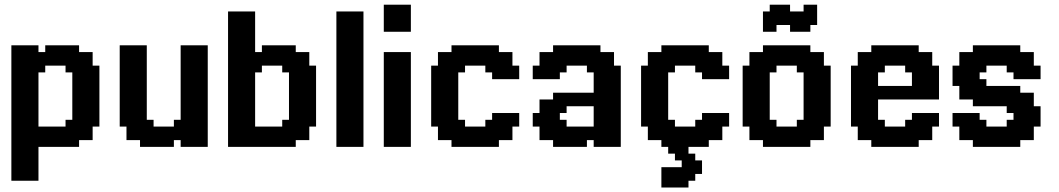

<svg xmlns="http://www.w3.org/2000/svg" viewBox="-20 -638 4599 834"><path d="M29.4 -441.2H58.8V-411.8H29.4ZM58.8 -441.2H88.2V-411.8H58.8ZM88.2 -441.2H117.6V-411.8H88.2ZM29.4 -382.4H58.8V-352.9H29.4ZM29.4 -411.8H58.8V-382.4H29.4ZM88.2 -29.4H117.6V0H88.2ZM58.8 -29.4H88.2V0H58.8ZM29.4 -58.8H58.8V-29.4H29.4ZM29.4 -88.2H58.8V-58.8H29.4ZM29.4 -29.4H58.8V0H29.4ZM176.5 -441.2H205.9V-411.8H176.5ZM117.6 -441.2H147.1V-411.8H117.6ZM205.9 -441.2H235.3V-411.8H205.9ZM235.3 -441.2H264.7V-411.8H235.3ZM264.7 -441.2H294.1V-411.8H264.7ZM294.1 -441.2H323.5V-411.8H294.1ZM323.5 -411.8H352.9V-382.4H323.5ZM294.1 -411.8H323.5V-382.4H294.1ZM294.1 -382.4H323.5V-352.9H294.1ZM352.9 -411.8H382.4V-382.4H352.9ZM352.9 -382.4H382.4V-352.9H352.9ZM323.5 -382.4H352.9V-352.9H323.5ZM294.1 -352.9H323.5V-323.5H294.1ZM264.7 -352.9H294.1V-323.5H264.7ZM323.5 -352.9H352.9V-323.5H323.5ZM352.9 -352.9H382.4V-323.5H352.9ZM382.4 -352.9H411.8V-323.5H382.4ZM382.4 -323.5H411.8V-294.1H382.4ZM382.4 -294.1H411.8V-264.7H382.4ZM382.4 -264.7H411.8V-235.3H382.4ZM382.4 -235.3H411.8V-205.9H382.4ZM382.4 -205.9H411.8V-176.5H382.4ZM382.4 -176.5H411.8V-147.1H382.4ZM382.4 -147.1H411.8V-117.6H382.4ZM382.4 -117.6H411.8V-88.2H382.4ZM352.9 -117.6H382.4V-88.2H352.9ZM352.9 -88.2H382.4V-58.8H352.9ZM352.9 -58.8H382.4V-29.4H352.9ZM323.5 -58.8H352.9V-29.4H323.5ZM294.1 -58.8H323.5V-29.4H294.1ZM264.7 -88.2H294.1V-58.8H264.7ZM264.7 -117.6H294.1V-88.2H264.7ZM294.1 -117.6H323.5V-88.2H294.1ZM294.1 -88.2H323.5V-58.8H294.1ZM323.5 -88.2H352.9V-58.8H323.5ZM323.5 -117.6H352.9V-88.2H323.5ZM323.5 -147.1H352.9V-117.6H323.5ZM294.1 -147.1H323.5V-117.6H294.1ZM294.1 -176.5H323.5V-147.1H294.1ZM294.1 -205.9H323.5V-176.5H294.1ZM294.1 -235.3H323.5V-205.9H294.1ZM294.1 -264.7H323.5V-235.3H294.1ZM294.1 -294.1H323.5V-264.7H294.1ZM294.1 -323.5H323.5V-294.1H294.1ZM323.5 -323.5H352.9V-294.1H323.5ZM323.5 -294.1H352.9V-264.7H323.5ZM323.5 -264.7H352.9V-235.3H323.5ZM323.5 -235.3H352.9V-205.9H323.5ZM323.5 -205.9H352.9V-176.5H323.5ZM323.5 -176.5H352.9V-147.1H323.5ZM352.9 -147.1H382.4V-117.6H352.9ZM352.9 -176.5H382.4V-147.1H352.9ZM352.9 -205.9H382.4V-176.5H352.9ZM352.9 -235.3H382.4V-205.9H352.9ZM352.9 -264.7H382.4V-235.3H352.9ZM352.9 -294.1H382.4V-264.7H352.9ZM352.9 -323.5H382.4V-294.1H352.9ZM264.7 -58.8H294.1V-29.4H264.7ZM264.7 -29.4H294.1V0H264.7ZM294.1 -29.4H323.5V0H294.1ZM235.3 -29.4H264.7V0H235.3ZM205.9 -29.4H235.3V0H205.9ZM176.5 -29.4H205.9V0H176.5ZM147.1 -29.4H176.5V0H147.1ZM117.6 -29.4H147.1V0H117.6ZM117.6 -58.8H147.1V-29.4H117.6ZM88.2 -58.8H117.6V-29.4H88.2ZM58.8 -58.8H88.2V-29.4H58.8ZM58.8 -294.1H88.2V-264.7H58.8ZM58.8 -323.5H88.2V-294.1H58.8ZM29.4 -352.9H58.8V-323.5H29.4ZM58.8 -382.4H88.2V-352.9H58.8ZM88.2 -411.8H117.6V-382.4H88.2ZM117.6 -411.8H147.1V-382.4H117.6ZM147.1 -411.8H176.5V-382.4H147.1ZM147.1 -382.4H176.5V-352.9H147.1ZM147.1 -352.9H176.5V-323.5H147.1ZM117.6 -352.9H147.1V-323.5H117.6ZM88.2 -352.9H117.6V-323.5H88.2ZM117.6 -323.5H147.1V-294.1H117.6ZM117.6 -294.1H147.1V-264.7H117.6ZM117.6 -264.7H147.1V-235.3H117.6ZM147.1 -88.2H176.5V-58.8H147.1ZM176.5 -88.2H205.9V-58.8H176.5ZM205.9 -88.2H235.3V-58.8H205.9ZM235.3 -88.2H264.7V-58.8H235.3ZM235.3 -58.8H264.7V-29.4H235.3ZM205.9 -58.8H235.3V-29.4H205.9ZM176.5 -58.8H205.9V-29.4H176.5ZM147.1 -58.8H176.5V-29.4H147.1ZM117.6 -88.2H147.1V-58.8H117.6ZM88.2 -88.2H117.6V-58.8H88.2ZM88.2 -294.1H117.6V-264.7H88.2ZM88.2 -323.5H117.6V-294.1H88.2ZM88.2 -382.4H117.6V-352.9H88.2ZM117.6 -382.4H147.1V-352.9H117.6ZM176.5 -411.8H205.9V-382.4H176.5ZM205.9 -411.8H235.3V-382.4H205.9ZM235.3 -411.8H264.7V-382.4H235.3ZM264.7 -411.8H294.1V-382.4H264.7ZM264.7 -382.4H294.1V-352.9H264.7ZM235.3 -382.4H264.7V-352.9H235.3ZM205.9 -382.4H235.3V-352.9H205.9ZM176.5 -382.4H205.9V-352.9H176.5ZM58.8 -411.8H88.2V-382.4H58.8ZM58.8 -88.2H88.2V-58.8H58.8ZM58.8 -352.9H88.2V-323.5H58.8ZM29.4 -323.5H58.8V-294.1H29.4ZM29.4 -294.1H58.8V-264.7H29.4ZM29.4 -117.6H58.8V-88.2H29.4ZM58.8 -117.6H88.2V-88.2H58.8ZM88.2 -117.6H117.6V-88.2H88.2ZM117.6 -117.6H147.1V-88.2H117.6ZM88.2 -264.7H117.6V-235.3H88.2ZM58.8 -264.7H88.2V-235.3H58.8ZM29.4 -264.7H58.8V-235.3H29.4ZM29.4 -235.3H58.8V-205.9H29.4ZM29.4 -205.9H58.8V-176.5H29.4ZM29.4 -176.5H58.8V-147.1H29.4ZM58.8 -176.5H88.2V-147.1H58.8ZM58.8 -147.1H88.2V-117.6H58.8ZM88.2 -147.1H117.6V-117.6H88.2ZM29.4 -147.1H58.8V-117.6H29.4ZM117.6 -147.1H147.1V-117.6H117.6ZM117.6 -176.5H147.1V-147.1H117.6ZM117.6 -205.9H147.1V-176.5H117.6ZM117.6 -235.3H147.1V-205.9H117.6ZM88.2 -235.3H117.6V-205.9H88.2ZM58.8 -235.3H88.2V-205.9H58.8ZM58.8 -205.9H88.2V-176.5H58.8ZM88.2 -176.5H117.6V-147.1H88.2ZM88.2 -205.9H117.6V-176.5H88.2ZM29.4 0H58.8V29.4H29.4ZM58.8 0H88.2V29.4H58.8ZM88.2 0H117.6V29.4H88.2ZM117.6 0H147.1V29.4H117.6ZM117.6 29.4H147.1V58.8H117.6ZM117.6 58.8H147.1V88.2H117.6ZM88.2 58.8H117.6V88.2H88.2ZM58.8 58.8H88.2V88.2H58.8ZM58.8 29.4H88.2V58.8H58.8ZM29.4 29.4H58.8V58.8H29.4ZM88.2 29.4H117.6V58.8H88.2ZM29.4 58.8H58.8V88.2H29.4ZM29.4 88.2H58.8V117.6H29.4ZM58.8 88.2H88.2V117.6H58.8ZM88.2 88.2H117.6V117.6H88.2ZM117.6 88.2H147.1V117.6H117.6ZM117.6 117.6H147.1V147.1H117.6ZM88.2 117.6H117.6V147.1H88.2ZM58.8 117.6H88.2V147.1H58.8ZM29.4 117.6H58.8V147.1H29.4Z M882.4 0H852.9V-29.4H882.4ZM852.9 0H823.5V-29.4H852.9ZM823.5 0H794.1V-29.4H823.5ZM882.4 -58.8H852.9V-88.2H882.4ZM882.4 -29.4H852.9V-58.8H882.4ZM823.5 -411.8H794.1V-441.2H823.5ZM852.9 -411.8H823.5V-441.2H852.9ZM882.4 -382.4H852.9V-411.8H882.4ZM882.4 -352.9H852.9V-382.4H882.4ZM882.4 -411.8H852.9V-441.2H882.4ZM735.3 0H705.9V-29.4H735.3ZM794.1 0H764.7V-29.4H794.1ZM705.9 0H676.5V-29.4H705.9ZM676.5 0H647.1V-29.4H676.5ZM647.1 0H617.6V-29.4H647.1ZM617.6 0H588.2V-29.4H617.6ZM588.2 -29.4H558.8V-58.8H588.2ZM617.6 -29.4H588.2V-58.8H617.6ZM617.6 -58.8H588.2V-88.2H617.6ZM558.8 -29.4H529.4V-58.8H558.8ZM558.8 -58.8H529.4V-88.2H558.8ZM588.2 -58.8H558.8V-88.2H588.2ZM617.6 -88.2H588.2V-117.6H617.6ZM647.1 -88.2H617.6V-117.6H647.1ZM588.2 -88.2H558.8V-117.6H588.2ZM558.8 -88.2H529.4V-117.6H558.8ZM529.4 -88.2H500V-117.6H529.4ZM529.4 -117.6H500V-147.1H529.4ZM529.4 -147.1H500V-176.5H529.4ZM529.4 -176.5H500V-205.9H529.4ZM529.4 -205.9H500V-235.3H529.4ZM529.4 -235.3H500V-264.7H529.4ZM529.4 -264.7H500V-294.1H529.4ZM529.4 -294.1H500V-323.5H529.4ZM529.4 -323.5H500V-352.9H529.4ZM558.8 -323.5H529.4V-352.9H558.8ZM558.8 -352.9H529.4V-382.4H558.8ZM558.8 -382.4H529.4V-411.8H558.8ZM588.2 -382.4H558.8V-411.8H588.2ZM617.6 -382.4H588.2V-411.8H617.6ZM617.6 -323.5H588.2V-352.9H617.6ZM617.6 -352.9H588.2V-382.4H617.6ZM588.2 -352.9H558.8V-382.4H588.2ZM588.2 -323.5H558.8V-352.9H588.2ZM588.2 -294.1H558.8V-323.5H588.2ZM617.6 -294.1H588.2V-323.5H617.6ZM617.6 -264.7H588.2V-294.1H617.6ZM617.6 -235.3H588.2V-264.7H617.6ZM617.6 -205.9H588.2V-235.3H617.6ZM617.6 -176.5H588.2V-205.9H617.6ZM617.6 -147.1H588.2V-176.5H617.6ZM617.6 -117.6H588.2V-147.1H617.6ZM588.2 -117.6H558.8V-147.1H588.2ZM588.2 -147.1H558.8V-176.5H588.2ZM588.2 -176.5H558.8V-205.9H588.2ZM588.2 -205.9H558.8V-235.3H588.2ZM588.2 -235.3H558.8V-264.7H588.2ZM588.2 -264.7H558.8V-294.1H588.2ZM558.8 -294.1H529.4V-323.5H558.8ZM558.8 -264.7H529.4V-294.1H558.8ZM558.8 -235.3H529.4V-264.7H558.8ZM558.8 -205.9H529.4V-235.3H558.8ZM558.8 -176.5H529.4V-205.9H558.8ZM558.8 -147.1H529.4V-176.5H558.8ZM558.8 -117.6H529.4V-147.1H558.8ZM617.6 -411.8H588.2V-441.2H617.6ZM794.1 -411.8H764.7V-441.2H794.1ZM794.1 -382.4H764.7V-411.8H794.1ZM823.5 -382.4H794.1V-411.8H823.5ZM852.9 -382.4H823.5V-411.8H852.9ZM852.9 -147.1H823.5V-176.5H852.9ZM852.9 -117.6H823.5V-147.1H852.9ZM882.4 -88.2H852.9V-117.6H882.4ZM852.9 -58.8H823.5V-88.2H852.9ZM823.5 -29.4H794.1V-58.8H823.5ZM794.1 -29.4H764.7V-58.8H794.1ZM764.7 -29.4H735.3V-58.8H764.7ZM764.7 -58.8H735.3V-88.2H764.7ZM764.7 -88.2H735.3V-117.6H764.7ZM794.1 -88.2H764.7V-117.6H794.1ZM823.5 -88.2H794.1V-117.6H823.5ZM794.1 -117.6H764.7V-147.1H794.1ZM794.1 -147.1H764.7V-176.5H794.1ZM794.1 -176.5H764.7V-205.9H794.1ZM794.1 -352.9H764.7V-382.4H794.1ZM823.5 -352.9H794.1V-382.4H823.5ZM823.5 -147.1H794.1V-176.5H823.5ZM823.5 -117.6H794.1V-147.1H823.5ZM823.5 -58.8H794.1V-88.2H823.5ZM794.1 -58.8H764.7V-88.2H794.1ZM735.3 -29.4H705.9V-58.8H735.3ZM705.9 -29.4H676.5V-58.8H705.9ZM676.5 -29.4H647.1V-58.8H676.5ZM647.1 -29.4H617.6V-58.8H647.1ZM647.1 -58.8H617.6V-88.2H647.1ZM676.5 -58.8H647.1V-88.2H676.5ZM705.9 -58.8H676.5V-88.2H705.9ZM735.3 -58.8H705.9V-88.2H735.3ZM852.9 -29.4H823.5V-58.8H852.9ZM852.9 -352.9H823.5V-382.4H852.9ZM852.9 -88.2H823.5V-117.6H852.9ZM882.4 -117.6H852.9V-147.1H882.4ZM882.4 -147.1H852.9V-176.5H882.4ZM882.4 -323.5H852.9V-352.9H882.4ZM852.9 -323.5H823.5V-352.9H852.9ZM823.5 -323.5H794.1V-352.9H823.5ZM794.1 -323.5H764.7V-352.9H794.1ZM823.5 -176.5H794.1V-205.9H823.5ZM852.9 -176.5H823.5V-205.9H852.9ZM882.4 -176.5H852.9V-205.9H882.4ZM882.4 -205.9H852.9V-235.3H882.4ZM882.4 -235.3H852.9V-264.7H882.4ZM882.4 -264.7H852.9V-294.1H882.4ZM852.9 -264.7H823.5V-294.1H852.9ZM852.9 -294.1H823.5V-323.5H852.9ZM823.5 -294.1H794.1V-323.5H823.5ZM882.4 -294.1H852.9V-323.5H882.4ZM794.1 -294.1H764.7V-323.5H794.1ZM794.1 -264.7H764.7V-294.1H794.1ZM794.1 -235.3H764.7V-264.7H794.1ZM794.1 -205.9H764.7V-235.3H794.1ZM823.5 -205.9H794.1V-235.3H823.5ZM852.9 -205.9H823.5V-235.3H852.9ZM852.9 -235.3H823.5V-264.7H852.9ZM823.5 -264.7H794.1V-294.1H823.5ZM823.5 -235.3H794.1V-264.7H823.5ZM588.2 -411.8H558.8V-441.2H588.2ZM558.8 -411.8H529.4V-441.2H558.8ZM529.4 -411.8H500V-441.2H529.4ZM529.4 -382.4H500V-411.8H529.4ZM529.4 -352.9H500V-382.4H529.4Z M970.6 -588.2H1000V-558.8H970.6ZM1000 -588.2H1029.4V-558.8H1000ZM1029.4 -588.2H1058.8V-558.8H1029.4ZM1058.8 -588.2H1088.2V-558.8H1058.8ZM1058.8 -558.8H1088.2V-529.4H1058.8ZM1058.8 -529.4H1088.2V-500H1058.8ZM1029.4 -529.4H1058.8V-500H1029.4ZM1000 -529.4H1029.4V-500H1000ZM1000 -558.8H1029.4V-529.4H1000ZM970.6 -558.8H1000V-529.4H970.6ZM1029.4 -558.8H1058.8V-529.4H1029.4ZM970.6 -529.4H1000V-500H970.6ZM970.6 -500H1000V-470.6H970.6ZM970.6 -470.6H1000V-441.2H970.6ZM1000 -470.6H1029.4V-441.2H1000ZM1029.4 -470.6H1058.8V-441.2H1029.4ZM1058.8 -470.6H1088.2V-441.2H1058.8ZM1058.8 -500H1088.2V-470.6H1058.8ZM1029.4 -500H1058.8V-470.6H1029.4ZM1000 -500H1029.4V-470.6H1000ZM970.6 -441.2H1000V-411.8H970.6ZM1000 -441.2H1029.4V-411.8H1000ZM1029.4 -441.2H1058.8V-411.8H1029.4ZM970.6 -382.4H1000V-352.9H970.6ZM970.6 -411.8H1000V-382.4H970.6ZM1029.4 -29.4H1058.8V0H1029.4ZM1000 -29.4H1029.4V0H1000ZM970.6 -58.8H1000V-29.4H970.6ZM970.6 -88.2H1000V-58.8H970.6ZM970.6 -29.4H1000V0H970.6ZM1117.6 -441.2H1147.1V-411.8H1117.6ZM1058.8 -441.2H1088.2V-411.8H1058.8ZM1147.1 -441.2H1176.5V-411.8H1147.1ZM1176.5 -441.2H1205.9V-411.8H1176.5ZM1205.9 -441.2H1235.3V-411.8H1205.9ZM1235.3 -441.2H1264.7V-411.8H1235.3ZM1264.7 -411.8H1294.1V-382.4H1264.7ZM1235.3 -411.8H1264.7V-382.4H1235.3ZM1235.3 -382.4H1264.7V-352.9H1235.3ZM1294.1 -411.8H1323.5V-382.4H1294.1ZM1294.1 -382.4H1323.5V-352.9H1294.1ZM1264.7 -382.4H1294.1V-352.9H1264.7ZM1235.3 -352.9H1264.7V-323.5H1235.3ZM1205.9 -352.9H1235.3V-323.5H1205.9ZM1264.7 -352.9H1294.1V-323.5H1264.7ZM1294.1 -352.9H1323.5V-323.5H1294.1ZM1323.5 -352.9H1352.9V-323.5H1323.5ZM1323.5 -323.5H1352.9V-294.1H1323.5ZM1323.5 -294.1H1352.9V-264.7H1323.5ZM1323.5 -264.7H1352.9V-235.3H1323.5ZM1323.5 -235.3H1352.9V-205.9H1323.5ZM1323.5 -205.9H1352.9V-176.5H1323.5ZM1323.5 -176.5H1352.9V-147.1H1323.5ZM1323.5 -147.1H1352.9V-117.6H1323.5ZM1323.5 -117.6H1352.9V-88.2H1323.5ZM1294.1 -117.6H1323.5V-88.2H1294.1ZM1294.1 -88.2H1323.5V-58.8H1294.1ZM1294.1 -58.8H1323.5V-29.4H1294.1ZM1264.7 -58.8H1294.1V-29.4H1264.7ZM1235.3 -58.8H1264.7V-29.4H1235.3ZM1205.9 -88.2H1235.3V-58.8H1205.9ZM1205.9 -117.6H1235.3V-88.2H1205.9ZM1235.3 -117.6H1264.7V-88.2H1235.3ZM1235.3 -88.2H1264.7V-58.8H1235.3ZM1264.7 -88.2H1294.1V-58.8H1264.7ZM1264.7 -117.6H1294.1V-88.2H1264.7ZM1264.7 -147.1H1294.1V-117.6H1264.7ZM1235.3 -147.1H1264.7V-117.6H1235.3ZM1235.3 -176.5H1264.7V-147.1H1235.3ZM1235.3 -205.9H1264.7V-176.5H1235.3ZM1235.3 -235.3H1264.7V-205.9H1235.3ZM1235.3 -264.7H1264.7V-235.3H1235.3ZM1235.3 -294.1H1264.7V-264.7H1235.3ZM1235.3 -323.5H1264.7V-294.1H1235.3ZM1264.7 -323.5H1294.1V-294.1H1264.7ZM1264.7 -294.1H1294.1V-264.7H1264.7ZM1264.7 -264.7H1294.1V-235.3H1264.7ZM1264.7 -235.3H1294.1V-205.9H1264.7ZM1264.7 -205.9H1294.1V-176.5H1264.7ZM1264.7 -176.5H1294.1V-147.1H1264.7ZM1294.1 -147.1H1323.5V-117.6H1294.1ZM1294.1 -176.5H1323.5V-147.1H1294.1ZM1294.1 -205.9H1323.5V-176.5H1294.1ZM1294.1 -235.3H1323.5V-205.9H1294.1ZM1294.1 -264.7H1323.5V-235.3H1294.1ZM1294.1 -294.1H1323.5V-264.7H1294.1ZM1294.1 -323.5H1323.5V-294.1H1294.1ZM1205.9 -58.8H1235.3V-29.4H1205.9ZM1205.9 -29.4H1235.3V0H1205.9ZM1235.3 -29.4H1264.7V0H1235.3ZM1176.5 -29.4H1205.9V0H1176.5ZM1147.1 -29.4H1176.5V0H1147.1ZM1117.6 -29.4H1147.1V0H1117.6ZM1088.2 -29.4H1117.6V0H1088.2ZM1058.8 -29.4H1088.2V0H1058.8ZM1058.8 -58.8H1088.2V-29.4H1058.8ZM1029.4 -58.8H1058.8V-29.4H1029.4ZM1000 -58.8H1029.4V-29.4H1000ZM1000 -294.1H1029.4V-264.7H1000ZM1000 -323.5H1029.4V-294.1H1000ZM970.6 -352.9H1000V-323.5H970.6ZM1000 -382.4H1029.4V-352.9H1000ZM1029.4 -411.8H1058.8V-382.4H1029.4ZM1058.8 -411.8H1088.2V-382.4H1058.8ZM1088.2 -411.8H1117.6V-382.4H1088.2ZM1088.2 -382.4H1117.6V-352.9H1088.2ZM1088.2 -352.9H1117.6V-323.5H1088.2ZM1058.8 -352.9H1088.2V-323.5H1058.8ZM1029.4 -352.9H1058.8V-323.5H1029.4ZM1058.8 -323.5H1088.2V-294.1H1058.8ZM1058.8 -294.1H1088.2V-264.7H1058.8ZM1058.8 -264.7H1088.2V-235.3H1058.8ZM1088.2 -88.2H1117.6V-58.8H1088.2ZM1117.6 -88.2H1147.1V-58.8H1117.6ZM1147.1 -88.2H1176.5V-58.8H1147.1ZM1176.5 -88.2H1205.9V-58.8H1176.5ZM1176.5 -58.8H1205.9V-29.4H1176.5ZM1147.1 -58.8H1176.5V-29.4H1147.1ZM1117.6 -58.8H1147.1V-29.4H1117.6ZM1088.2 -58.8H1117.6V-29.4H1088.2ZM1058.8 -88.2H1088.2V-58.8H1058.8ZM1029.4 -88.2H1058.8V-58.8H1029.4ZM1029.4 -294.1H1058.8V-264.7H1029.4ZM1029.4 -323.5H1058.8V-294.1H1029.4ZM1029.4 -382.4H1058.8V-352.9H1029.4ZM1058.8 -382.4H1088.2V-352.9H1058.8ZM1117.6 -411.8H1147.1V-382.4H1117.6ZM1147.1 -411.8H1176.5V-382.4H1147.1ZM1176.5 -411.8H1205.9V-382.4H1176.5ZM1205.9 -411.8H1235.3V-382.4H1205.9ZM1205.9 -382.4H1235.3V-352.9H1205.9ZM1176.5 -382.4H1205.9V-352.9H1176.5ZM1147.1 -382.4H1176.5V-352.9H1147.1ZM1117.6 -382.4H1147.1V-352.9H1117.6ZM1000 -411.8H1029.4V-382.4H1000ZM1000 -88.2H1029.4V-58.8H1000ZM1000 -352.9H1029.4V-323.5H1000ZM970.6 -323.5H1000V-294.1H970.6ZM970.6 -294.1H1000V-264.7H970.6ZM970.6 -117.6H1000V-88.2H970.6ZM1000 -117.6H1029.4V-88.2H1000ZM1029.4 -117.6H1058.8V-88.2H1029.4ZM1058.8 -117.6H1088.2V-88.2H1058.8ZM1029.4 -264.7H1058.8V-235.3H1029.4ZM1000 -264.7H1029.4V-235.3H1000ZM970.6 -264.7H1000V-235.3H970.6ZM970.6 -235.3H1000V-205.9H970.6ZM970.6 -205.9H1000V-176.5H970.6ZM970.6 -176.5H1000V-147.1H970.6ZM1000 -176.5H1029.4V-147.1H1000ZM1000 -147.1H1029.4V-117.6H1000ZM1029.4 -147.1H1058.8V-117.6H1029.4ZM970.6 -147.1H1000V-117.6H970.6ZM1058.8 -147.1H1088.2V-117.6H1058.8ZM1058.8 -176.5H1088.2V-147.1H1058.8ZM1058.8 -205.9H1088.2V-176.5H1058.8ZM1058.8 -235.3H1088.2V-205.9H1058.8ZM1029.4 -235.3H1058.8V-205.9H1029.4ZM1000 -235.3H1029.4V-205.9H1000ZM1000 -205.9H1029.4V-176.5H1000ZM1029.4 -176.5H1058.8V-147.1H1029.4ZM1029.4 -205.9H1058.8V-176.5H1029.4Z M1441.2 -588.2H1470.6V-558.8H1441.2ZM1441.2 -558.8H1470.6V-529.4H1441.2ZM1441.2 -529.4H1470.6V-500H1441.2ZM1441.2 -500H1470.6V-470.6H1441.2ZM1470.6 -470.6H1500V-441.2H1470.6ZM1470.6 -441.2H1500V-411.8H1470.6ZM1470.6 -411.8H1500V-382.4H1470.6ZM1470.6 -382.4H1500V-352.9H1470.6ZM1470.6 -352.9H1500V-323.5H1470.6ZM1470.6 -323.5H1500V-294.1H1470.6ZM1470.6 -294.1H1500V-264.7H1470.6ZM1441.2 -294.1H1470.6V-264.7H1441.2ZM1441.2 -323.5H1470.6V-294.1H1441.2ZM1441.2 -352.9H1470.6V-323.5H1441.2ZM1441.2 -382.4H1470.6V-352.9H1441.2ZM1441.2 -411.8H1470.6V-382.4H1441.2ZM1441.2 -441.2H1470.6V-411.8H1441.2ZM1441.2 -470.6H1470.6V-441.2H1441.2ZM1441.2 -117.6H1470.6V-88.2H1441.2ZM1441.2 -147.1H1470.6V-117.6H1441.2ZM1441.2 -176.5H1470.6V-147.1H1441.2ZM1441.2 -205.9H1470.6V-176.5H1441.2ZM1470.6 -235.3H1500V-205.9H1470.6ZM1470.6 -264.7H1500V-235.3H1470.6ZM1441.2 -264.7H1470.6V-235.3H1441.2ZM1441.2 -235.3H1470.6V-205.9H1441.2ZM1441.2 -88.2H1470.6V-58.8H1441.2ZM1441.2 -58.8H1470.6V-29.4H1441.2ZM1441.2 -29.4H1470.6V0H1441.2ZM1470.6 -588.2H1500V-558.8H1470.6ZM1500 -588.2H1529.4V-558.8H1500ZM1529.4 -588.2H1558.8V-558.8H1529.4ZM1529.4 -558.8H1558.8V-529.4H1529.4ZM1529.4 -529.4H1558.8V-500H1529.4ZM1529.4 -500H1558.8V-470.6H1529.4ZM1529.4 -470.6H1558.8V-441.2H1529.4ZM1529.4 -411.8H1558.8V-382.4H1529.4ZM1529.4 -382.4H1558.8V-352.9H1529.4ZM1529.4 -352.9H1558.8V-323.5H1529.4ZM1529.4 -323.5H1558.8V-294.1H1529.4ZM1529.4 -294.1H1558.8V-264.7H1529.4ZM1529.4 -264.7H1558.8V-235.3H1529.4ZM1529.4 -235.3H1558.8V-205.9H1529.4ZM1529.4 -205.9H1558.8V-176.5H1529.4ZM1529.4 -176.5H1558.8V-147.1H1529.4ZM1529.4 -441.2H1558.8V-411.8H1529.4ZM1529.4 -147.1H1558.8V-117.6H1529.4ZM1529.4 -117.6H1558.8V-88.2H1529.4ZM1529.4 -88.2H1558.8V-58.8H1529.4ZM1529.4 -58.8H1558.8V-29.4H1529.4ZM1529.4 -29.4H1558.8V0H1529.4ZM1500 -29.4H1529.4V0H1500ZM1470.6 -29.4H1500V0H1470.6ZM1470.6 -58.8H1500V-29.4H1470.6ZM1500 -58.8H1529.4V-29.4H1500ZM1500 -88.2H1529.4V-58.8H1500ZM1470.6 -117.6H1500V-88.2H1470.6ZM1470.6 -147.1H1500V-117.6H1470.6ZM1470.6 -176.5H1500V-147.1H1470.6ZM1500 -176.5H1529.4V-147.1H1500ZM1500 -147.1H1529.4V-117.6H1500ZM1500 -117.6H1529.4V-88.2H1500ZM1470.6 -88.2H1500V-58.8H1470.6ZM1500 -205.9H1529.4V-176.5H1500ZM1500 -235.3H1529.4V-205.9H1500ZM1500 -264.7H1529.4V-235.3H1500ZM1470.6 -205.9H1500V-176.5H1470.6ZM1500 -294.1H1529.4V-264.7H1500ZM1500 -323.5H1529.4V-294.1H1500ZM1500 -352.9H1529.4V-323.5H1500ZM1500 -382.4H1529.4V-352.9H1500ZM1500 -411.8H1529.4V-382.4H1500ZM1500 -441.2H1529.4V-411.8H1500ZM1500 -470.6H1529.4V-441.2H1500ZM1500 -500H1529.4V-470.6H1500ZM1500 -529.4H1529.4V-500H1500ZM1500 -558.8H1529.4V-529.4H1500ZM1470.6 -558.8H1500V-529.4H1470.6ZM1470.6 -529.4H1500V-500H1470.6ZM1470.6 -500H1500V-470.6H1470.6Z M1676.5 -411.8H1705.9V-382.4H1676.5ZM1676.5 -382.4H1705.9V-352.9H1676.5ZM1676.5 -352.9H1705.9V-323.5H1676.5ZM1676.5 -323.5H1705.9V-294.1H1676.5ZM1676.5 -294.1H1705.9V-264.7H1676.5ZM1647.1 -294.1H1676.5V-264.7H1647.1ZM1647.1 -323.5H1676.5V-294.1H1647.1ZM1647.1 -352.9H1676.5V-323.5H1647.1ZM1647.1 -382.4H1676.5V-352.9H1647.1ZM1647.1 -411.8H1676.5V-382.4H1647.1ZM1647.1 -117.6H1676.5V-88.2H1647.1ZM1647.1 -147.1H1676.5V-117.6H1647.1ZM1647.1 -176.5H1676.5V-147.1H1647.1ZM1647.1 -205.9H1676.5V-176.5H1647.1ZM1676.5 -235.3H1705.9V-205.9H1676.5ZM1676.5 -264.7H1705.9V-235.3H1676.5ZM1647.1 -264.7H1676.5V-235.3H1647.1ZM1647.1 -235.3H1676.5V-205.9H1647.1ZM1647.1 -88.2H1676.5V-58.8H1647.1ZM1647.1 -58.8H1676.5V-29.4H1647.1ZM1647.1 -29.4H1676.5V0H1647.1ZM1735.3 -411.8H1764.7V-382.4H1735.3ZM1735.3 -382.4H1764.7V-352.9H1735.3ZM1735.3 -352.9H1764.7V-323.5H1735.3ZM1735.3 -323.5H1764.7V-294.1H1735.3ZM1735.3 -294.1H1764.7V-264.7H1735.3ZM1735.3 -264.7H1764.7V-235.3H1735.3ZM1735.3 -235.3H1764.7V-205.9H1735.3ZM1735.3 -205.9H1764.7V-176.5H1735.3ZM1735.3 -176.5H1764.7V-147.1H1735.3ZM1735.3 -147.1H1764.7V-117.6H1735.3ZM1735.3 -117.6H1764.7V-88.2H1735.3ZM1735.3 -88.2H1764.7V-58.8H1735.3ZM1735.3 -58.8H1764.7V-29.4H1735.3ZM1735.3 -29.4H1764.7V0H1735.3ZM1705.9 -29.4H1735.3V0H1705.9ZM1676.5 -29.4H1705.9V0H1676.5ZM1676.5 -58.8H1705.9V-29.4H1676.5ZM1705.9 -58.8H1735.3V-29.4H1705.9ZM1705.9 -88.2H1735.3V-58.8H1705.9ZM1676.5 -117.6H1705.9V-88.2H1676.5ZM1676.5 -147.1H1705.9V-117.6H1676.5ZM1676.5 -176.5H1705.9V-147.1H1676.5ZM1705.9 -176.5H1735.3V-147.1H1705.9ZM1705.9 -147.1H1735.3V-117.6H1705.9ZM1705.9 -117.6H1735.3V-88.2H1705.9ZM1676.5 -88.2H1705.9V-58.8H1676.5ZM1705.9 -205.9H1735.3V-176.5H1705.9ZM1705.9 -235.3H1735.3V-205.9H1705.9ZM1705.9 -264.7H1735.3V-235.3H1705.9ZM1676.5 -205.9H1705.9V-176.5H1676.5ZM1705.9 -294.1H1735.3V-264.7H1705.9ZM1705.9 -323.5H1735.3V-294.1H1705.9ZM1705.9 -352.9H1735.3V-323.5H1705.9ZM1705.9 -382.4H1735.3V-352.9H1705.9ZM1705.9 -411.8H1735.3V-382.4H1705.9ZM1735.3 -588.2H1764.7V-558.8H1735.3ZM1705.9 -558.8H1735.3V-529.4H1705.9ZM1705.9 -617.6H1735.3V-588.2H1705.9ZM1676.5 -588.2H1705.9V-558.8H1676.5ZM1705.9 -588.2H1735.3V-558.8H1705.9ZM1676.5 -617.6H1705.9V-588.2H1676.5ZM1676.5 -558.8H1705.9V-529.4H1676.5ZM1735.3 -558.8H1764.7V-529.4H1735.3ZM1647.1 -588.2H1676.5V-558.8H1647.1ZM1647.1 -558.8H1676.5V-529.4H1647.1ZM1676.5 -529.4H1705.9V-500H1676.5ZM1705.9 -529.4H1735.3V-500H1705.9ZM1647.1 -617.6H1676.5V-588.2H1647.1ZM1735.3 -617.6H1764.7V-588.2H1735.3ZM1735.3 -529.4H1764.7V-500H1735.3ZM1647.1 -529.4H1676.5V-500H1647.1Z M1970.6 -441.2H2000V-411.8H1970.6ZM2000 -441.2H2029.4V-411.8H2000ZM1941.2 -441.2H1970.6V-411.8H1941.2ZM2029.4 -441.2H2058.8V-411.8H2029.4ZM2058.8 -441.2H2088.2V-411.8H2058.8ZM2088.2 -441.2H2117.6V-411.8H2088.2ZM2117.6 -441.2H2147.1V-411.8H2117.6ZM2147.1 -411.8H2176.5V-382.4H2147.1ZM2117.6 -411.8H2147.1V-382.4H2117.6ZM2117.6 -382.4H2147.1V-352.9H2117.6ZM2176.5 -411.8H2205.9V-382.4H2176.5ZM2176.5 -382.4H2205.9V-352.9H2176.5ZM2147.1 -382.4H2176.5V-352.9H2147.1ZM2117.6 -352.9H2147.1V-323.5H2117.6ZM2088.2 -352.9H2117.6V-323.5H2088.2ZM2147.1 -352.9H2176.5V-323.5H2147.1ZM2176.5 -352.9H2205.9V-323.5H2176.5ZM2205.9 -352.9H2235.3V-323.5H2205.9ZM2205.9 -323.5H2235.3V-294.1H2205.9ZM2205.9 -147.1H2235.3V-117.6H2205.9ZM2205.9 -117.6H2235.3V-88.2H2205.9ZM2176.5 -117.6H2205.9V-88.2H2176.5ZM2176.5 -88.2H2205.9V-58.8H2176.5ZM2176.5 -58.8H2205.9V-29.4H2176.5ZM2147.1 -58.8H2176.5V-29.4H2147.1ZM2117.6 -58.8H2147.1V-29.4H2117.6ZM2088.2 -88.2H2117.6V-58.8H2088.2ZM2088.2 -117.6H2117.6V-88.2H2088.2ZM2117.6 -117.6H2147.1V-88.2H2117.6ZM2117.6 -88.2H2147.1V-58.8H2117.6ZM2147.1 -88.2H2176.5V-58.8H2147.1ZM2147.1 -117.6H2176.5V-88.2H2147.1ZM2147.1 -147.1H2176.5V-117.6H2147.1ZM2117.6 -147.1H2147.1V-117.6H2117.6ZM2117.6 -323.5H2147.1V-294.1H2117.6ZM2147.1 -323.5H2176.5V-294.1H2147.1ZM2176.5 -147.1H2205.9V-117.6H2176.5ZM2176.5 -323.5H2205.9V-294.1H2176.5ZM2088.2 -58.8H2117.6V-29.4H2088.2ZM2088.2 -29.4H2117.6V0H2088.2ZM2117.6 -29.4H2147.1V0H2117.6ZM2058.8 -29.4H2088.2V0H2058.8ZM2029.4 -29.4H2058.8V0H2029.4ZM2000 -29.4H2029.4V0H2000ZM1970.6 -29.4H2000V0H1970.6ZM1941.2 -29.4H1970.6V0H1941.2ZM1941.2 -58.8H1970.6V-29.4H1941.2ZM1911.8 -58.8H1941.2V-29.4H1911.8ZM1882.4 -58.8H1911.8V-29.4H1882.4ZM1882.4 -88.2H1911.8V-58.8H1882.4ZM1852.9 -117.6H1882.4V-88.2H1852.9ZM1882.4 -117.6H1911.8V-88.2H1882.4ZM1852.9 -147.1H1882.4V-117.6H1852.9ZM1852.9 -176.5H1882.4V-147.1H1852.9ZM1852.9 -205.9H1882.4V-176.5H1852.9ZM1852.9 -235.3H1882.4V-205.9H1852.9ZM1852.9 -264.7H1882.4V-235.3H1852.9ZM1852.9 -294.1H1882.4V-264.7H1852.9ZM1882.4 -294.1H1911.8V-264.7H1882.4ZM1882.4 -323.5H1911.8V-294.1H1882.4ZM1852.9 -323.5H1882.4V-294.1H1852.9ZM1852.9 -352.9H1882.4V-323.5H1852.9ZM1882.4 -352.9H1911.8V-323.5H1882.4ZM1882.4 -382.4H1911.8V-352.9H1882.4ZM1882.4 -411.8H1911.8V-382.4H1882.4ZM1911.8 -411.8H1941.2V-382.4H1911.8ZM1941.2 -411.8H1970.6V-382.4H1941.2ZM1970.6 -411.8H2000V-382.4H1970.6ZM1970.6 -382.4H2000V-352.9H1970.6ZM1970.6 -352.9H2000V-323.5H1970.6ZM1941.2 -352.9H1970.6V-323.5H1941.2ZM1911.8 -352.9H1941.2V-323.5H1911.8ZM1941.2 -323.5H1970.6V-294.1H1941.2ZM1941.2 -294.1H1970.6V-264.7H1941.2ZM1941.2 -264.7H1970.6V-235.3H1941.2ZM1941.2 -235.3H1970.6V-205.9H1941.2ZM1941.2 -205.9H1970.6V-176.5H1941.2ZM1941.2 -176.5H1970.6V-147.1H1941.2ZM1941.2 -147.1H1970.6V-117.6H1941.2ZM1941.2 -117.6H1970.6V-88.2H1941.2ZM1970.6 -117.6H2000V-88.2H1970.6ZM1970.6 -88.2H2000V-58.8H1970.6ZM2000 -88.2H2029.4V-58.8H2000ZM2029.4 -88.2H2058.8V-58.8H2029.4ZM2058.8 -88.2H2088.2V-58.8H2058.8ZM2058.8 -58.8H2088.2V-29.4H2058.8ZM2029.4 -58.8H2058.8V-29.4H2029.4ZM2000 -58.8H2029.4V-29.4H2000ZM1970.6 -58.8H2000V-29.4H1970.6ZM1941.2 -88.2H1970.6V-58.8H1941.2ZM1911.8 -88.2H1941.2V-58.8H1911.8ZM1911.8 -117.6H1941.2V-88.2H1911.8ZM1911.8 -147.1H1941.2V-117.6H1911.8ZM1911.8 -176.5H1941.2V-147.1H1911.8ZM1882.4 -176.5H1911.8V-147.1H1882.4ZM1882.4 -147.1H1911.8V-117.6H1882.4ZM1882.4 -205.9H1911.8V-176.5H1882.4ZM1882.4 -235.3H1911.8V-205.9H1882.4ZM1882.4 -264.7H1911.8V-235.3H1882.4ZM1911.8 -264.7H1941.2V-235.3H1911.8ZM1911.8 -235.3H1941.2V-205.9H1911.8ZM1911.8 -205.9H1941.2V-176.5H1911.8ZM1911.8 -294.1H1941.2V-264.7H1911.8ZM1911.8 -323.5H1941.2V-294.1H1911.8ZM1911.8 -382.4H1941.2V-352.9H1911.8ZM1941.2 -382.4H1970.6V-352.9H1941.2ZM2000 -411.8H2029.4V-382.4H2000ZM2029.4 -411.8H2058.8V-382.4H2029.4ZM2058.8 -411.8H2088.2V-382.4H2058.8ZM2088.2 -411.8H2117.6V-382.4H2088.2ZM2088.2 -382.4H2117.6V-352.9H2088.2ZM2058.8 -382.4H2088.2V-352.9H2058.8ZM2029.4 -382.4H2058.8V-352.9H2029.4ZM2000 -382.4H2029.4V-352.9H2000Z M2529.4 0H2500V-29.4H2529.4ZM2588.2 0H2558.8V-29.4H2588.2ZM2500 0H2470.6V-29.4H2500ZM2470.6 0H2441.2V-29.4H2470.6ZM2441.2 0H2411.8V-29.4H2441.2ZM2411.8 0H2382.4V-29.4H2411.8ZM2382.4 -29.4H2352.9V-58.8H2382.4ZM2411.8 -29.4H2382.4V-58.8H2411.8ZM2411.8 -58.8H2382.4V-88.2H2411.8ZM2352.9 -29.4H2323.5V-58.8H2352.9ZM2352.9 -58.8H2323.5V-88.2H2352.9ZM2382.4 -58.8H2352.9V-88.2H2382.4ZM2411.8 -88.2H2382.4V-117.6H2411.8ZM2441.2 -88.2H2411.8V-117.6H2441.2ZM2382.4 -88.2H2352.9V-117.6H2382.4ZM2352.9 -88.2H2323.5V-117.6H2352.9ZM2323.5 -88.2H2294.1V-117.6H2323.5ZM2323.5 -117.6H2294.1V-147.1H2323.5ZM2323.5 -294.1H2294.1V-323.5H2323.5ZM2323.5 -323.5H2294.1V-352.9H2323.5ZM2352.9 -323.5H2323.5V-352.9H2352.9ZM2352.9 -352.9H2323.5V-382.4H2352.9ZM2352.9 -382.4H2323.5V-411.8H2352.9ZM2382.4 -382.4H2352.9V-411.8H2382.4ZM2411.8 -382.4H2382.4V-411.8H2411.8ZM2441.2 -352.9H2411.8V-382.4H2441.2ZM2441.2 -323.5H2411.8V-352.9H2441.2ZM2411.8 -323.5H2382.4V-352.9H2411.8ZM2411.8 -352.9H2382.4V-382.4H2411.8ZM2382.4 -352.9H2352.9V-382.4H2382.4ZM2382.4 -323.5H2352.9V-352.9H2382.4ZM2382.4 -294.1H2352.9V-323.5H2382.4ZM2411.8 -294.1H2382.4V-323.5H2411.8ZM2411.8 -117.6H2382.4V-147.1H2411.8ZM2382.4 -117.6H2352.9V-147.1H2382.4ZM2352.9 -294.1H2323.5V-323.5H2352.9ZM2352.9 -117.6H2323.5V-147.1H2352.9ZM2441.2 -382.4H2411.8V-411.8H2441.2ZM2441.2 -411.8H2411.8V-441.2H2441.2ZM2411.8 -411.8H2382.4V-441.2H2411.8ZM2470.6 -411.8H2441.2V-441.2H2470.6ZM2500 -411.8H2470.6V-441.2H2500ZM2529.4 -411.8H2500V-441.2H2529.4ZM2558.8 -411.8H2529.4V-441.2H2558.8ZM2588.2 -411.8H2558.8V-441.2H2588.2ZM2588.2 -382.4H2558.8V-411.8H2588.2ZM2617.6 -382.4H2588.2V-411.8H2617.6ZM2647.1 -382.4H2617.6V-411.8H2647.1ZM2647.1 -352.9H2617.6V-382.4H2647.1ZM2676.5 -323.5H2647.1V-352.9H2676.5ZM2647.1 -323.5H2617.6V-352.9H2647.1ZM2676.5 -294.1H2647.1V-323.5H2676.5ZM2676.5 -264.7H2647.1V-294.1H2676.5ZM2676.5 -235.3H2647.1V-264.7H2676.5ZM2676.5 -205.9H2647.1V-235.3H2676.5ZM2676.5 -176.5H2647.1V-205.9H2676.5ZM2676.5 -147.1H2647.1V-176.5H2676.5ZM2647.1 -147.1H2617.6V-176.5H2647.1ZM2647.1 -117.6H2617.6V-147.1H2647.1ZM2676.5 -117.6H2647.1V-147.1H2676.5ZM2676.5 -88.2H2647.1V-117.6H2676.5ZM2647.1 -88.2H2617.6V-117.6H2647.1ZM2647.1 -58.8H2617.6V-88.2H2647.1ZM2647.1 -29.4H2617.6V-58.8H2647.1ZM2617.6 -29.4H2588.2V-58.8H2617.6ZM2588.2 -29.4H2558.8V-58.8H2588.2ZM2558.8 -29.4H2529.4V-58.8H2558.8ZM2558.8 -58.8H2529.4V-88.2H2558.8ZM2588.2 -88.2H2558.8V-117.6H2588.2ZM2617.6 -88.2H2588.2V-117.6H2617.6ZM2588.2 -117.6H2558.8V-147.1H2588.2ZM2588.2 -147.1H2558.8V-176.5H2588.2ZM2588.2 -176.5H2558.8V-205.9H2588.2ZM2588.2 -205.9H2558.8V-235.3H2588.2ZM2588.2 -235.3H2558.8V-264.7H2588.2ZM2588.2 -264.7H2558.8V-294.1H2588.2ZM2588.2 -294.1H2558.8V-323.5H2588.2ZM2588.2 -323.5H2558.8V-352.9H2588.2ZM2558.8 -323.5H2529.4V-352.9H2558.8ZM2558.8 -352.9H2529.4V-382.4H2558.8ZM2529.4 -352.9H2500V-382.4H2529.4ZM2500 -352.9H2470.6V-382.4H2500ZM2470.6 -352.9H2441.2V-382.4H2470.6ZM2470.6 -382.4H2441.2V-411.8H2470.6ZM2500 -382.4H2470.6V-411.8H2500ZM2529.4 -382.4H2500V-411.8H2529.4ZM2558.8 -382.4H2529.4V-411.8H2558.8ZM2588.2 -352.9H2558.8V-382.4H2588.2ZM2617.6 -352.9H2588.2V-382.4H2617.6ZM2617.6 -323.5H2588.2V-352.9H2617.6ZM2617.6 -294.1H2588.2V-323.5H2617.6ZM2617.6 -264.7H2588.2V-294.1H2617.6ZM2647.1 -264.7H2617.6V-294.1H2647.1ZM2647.1 -294.1H2617.6V-323.5H2647.1ZM2647.1 -235.3H2617.6V-264.7H2647.1ZM2647.1 -205.9H2617.6V-235.3H2647.1ZM2647.1 -176.5H2617.6V-205.9H2647.1ZM2617.6 -176.5H2588.2V-205.9H2617.6ZM2617.6 -205.9H2588.2V-235.3H2617.6ZM2617.6 -235.3H2588.2V-264.7H2617.6ZM2617.6 -147.1H2588.2V-176.5H2617.6ZM2617.6 -117.6H2588.2V-147.1H2617.6ZM2617.6 -58.8H2588.2V-88.2H2617.6ZM2588.2 -58.8H2558.8V-88.2H2588.2ZM2529.4 -29.4H2500V-58.8H2529.4ZM2500 -29.4H2470.6V-58.8H2500ZM2470.6 -29.4H2441.2V-58.8H2470.6ZM2441.2 -29.4H2411.8V-58.8H2441.2ZM2441.2 -58.8H2411.8V-88.2H2441.2ZM2470.6 -58.8H2441.2V-88.2H2470.6ZM2500 -58.8H2470.6V-88.2H2500ZM2529.4 -58.8H2500V-88.2H2529.4ZM2352.9 -147.1H2323.5V-176.5H2352.9ZM2382.4 -147.1H2352.9V-176.5H2382.4ZM2411.8 -147.1H2382.4V-176.5H2411.8ZM2352.9 -176.5H2323.5V-205.9H2352.9ZM2382.4 -176.5H2352.9V-205.9H2382.4ZM2411.8 -176.5H2382.4V-205.9H2411.8ZM2441.2 -176.5H2411.8V-205.9H2441.2ZM2470.6 -176.5H2441.2V-205.9H2470.6ZM2500 -176.5H2470.6V-205.9H2500ZM2529.4 -176.5H2500V-205.9H2529.4ZM2558.8 -176.5H2529.4V-205.9H2558.8ZM2558.8 -205.9H2529.4V-235.3H2558.8ZM2529.4 -205.9H2500V-235.3H2529.4ZM2500 -205.9H2470.6V-235.3H2500ZM2470.6 -205.9H2441.2V-235.3H2470.6ZM2441.2 -205.9H2411.8V-235.3H2441.2ZM2411.8 -205.9H2382.4V-235.3H2411.8ZM2647.1 -88.2H2676.5V-58.8H2647.1ZM2647.1 -58.8H2676.5V-29.4H2647.1ZM2647.1 -29.4H2676.5V0H2647.1ZM2617.6 -29.4H2647.1V0H2617.6ZM2588.2 -29.4H2617.6V0H2588.2ZM2411.8 -176.5H2441.2V-147.1H2411.8Z M2882.4 -441.2H2911.8V-411.8H2882.4ZM2911.8 -441.2H2941.2V-411.8H2911.8ZM2852.9 -441.2H2882.4V-411.8H2852.9ZM2941.2 -441.2H2970.6V-411.8H2941.2ZM2970.6 -441.2H3000V-411.8H2970.6ZM3000 -441.2H3029.4V-411.8H3000ZM3029.4 -441.2H3058.8V-411.8H3029.4ZM3058.8 -411.8H3088.2V-382.4H3058.8ZM3029.4 -411.8H3058.8V-382.4H3029.4ZM3029.4 -382.4H3058.8V-352.9H3029.4ZM3088.2 -411.8H3117.6V-382.4H3088.2ZM3088.2 -382.4H3117.6V-352.9H3088.2ZM3058.8 -382.4H3088.2V-352.9H3058.8ZM3029.4 -352.9H3058.8V-323.5H3029.4ZM3000 -352.9H3029.4V-323.5H3000ZM3058.8 -352.9H3088.2V-323.5H3058.8ZM3088.2 -352.9H3117.6V-323.5H3088.2ZM3117.6 -352.9H3147.1V-323.5H3117.6ZM3117.6 -323.5H3147.1V-294.1H3117.6ZM3117.6 -147.1H3147.1V-117.6H3117.6ZM3117.6 -117.6H3147.1V-88.2H3117.6ZM3088.2 -117.6H3117.6V-88.2H3088.2ZM3088.2 -88.2H3117.6V-58.8H3088.2ZM3088.2 -58.8H3117.6V-29.4H3088.2ZM3058.8 -58.8H3088.2V-29.4H3058.8ZM3029.4 -58.8H3058.8V-29.4H3029.4ZM3000 -88.2H3029.4V-58.8H3000ZM3000 -117.6H3029.4V-88.2H3000ZM3029.4 -117.6H3058.8V-88.2H3029.4ZM3029.4 -88.2H3058.8V-58.8H3029.4ZM3058.8 -88.2H3088.2V-58.8H3058.8ZM3058.8 -117.6H3088.2V-88.2H3058.8ZM3058.8 -147.1H3088.2V-117.6H3058.8ZM3029.4 -147.1H3058.8V-117.6H3029.4ZM3029.4 -323.5H3058.8V-294.1H3029.4ZM3058.8 -323.5H3088.2V-294.1H3058.8ZM3088.2 -147.1H3117.6V-117.6H3088.2ZM3088.2 -323.5H3117.6V-294.1H3088.2ZM3000 -58.8H3029.4V-29.4H3000ZM3000 -29.4H3029.4V0H3000ZM3029.4 -29.4H3058.8V0H3029.4ZM2970.6 -29.4H3000V0H2970.6ZM2941.2 -29.4H2970.6V0H2941.2ZM2911.8 -29.4H2941.2V0H2911.8ZM2882.4 -29.4H2911.8V0H2882.4ZM2852.9 -29.4H2882.4V0H2852.9ZM2852.9 -58.8H2882.4V-29.4H2852.9ZM2823.5 -58.8H2852.9V-29.4H2823.5ZM2794.1 -58.8H2823.5V-29.4H2794.1ZM2794.1 -88.2H2823.5V-58.8H2794.1ZM2764.7 -117.6H2794.1V-88.2H2764.7ZM2794.1 -117.6H2823.5V-88.2H2794.1ZM2764.7 -147.1H2794.1V-117.6H2764.7ZM2764.7 -176.5H2794.1V-147.1H2764.7ZM2764.7 -205.9H2794.1V-176.5H2764.7ZM2764.7 -235.3H2794.1V-205.9H2764.7ZM2764.7 -264.7H2794.1V-235.3H2764.7ZM2764.7 -294.1H2794.1V-264.7H2764.7ZM2794.1 -294.1H2823.5V-264.7H2794.1ZM2794.1 -323.5H2823.5V-294.1H2794.1ZM2764.7 -323.5H2794.1V-294.1H2764.7ZM2764.7 -352.9H2794.1V-323.5H2764.7ZM2794.1 -352.9H2823.5V-323.5H2794.1ZM2794.1 -382.4H2823.5V-352.9H2794.1ZM2794.1 -411.8H2823.5V-382.4H2794.1ZM2823.5 -411.8H2852.9V-382.4H2823.5ZM2852.9 -411.8H2882.4V-382.4H2852.9ZM2882.4 -411.8H2911.8V-382.4H2882.4ZM2882.4 -382.4H2911.8V-352.9H2882.4ZM2882.4 -352.9H2911.8V-323.5H2882.4ZM2852.9 -352.9H2882.4V-323.5H2852.9ZM2823.5 -352.9H2852.9V-323.5H2823.5ZM2852.9 -323.5H2882.4V-294.1H2852.9ZM2852.9 -294.1H2882.4V-264.7H2852.9ZM2852.9 -264.7H2882.4V-235.3H2852.9ZM2852.9 -235.3H2882.4V-205.9H2852.9ZM2852.9 -205.9H2882.4V-176.5H2852.9ZM2852.9 -176.5H2882.4V-147.1H2852.9ZM2852.9 -147.1H2882.4V-117.6H2852.9ZM2852.9 -117.6H2882.4V-88.2H2852.9ZM2882.4 -117.6H2911.8V-88.2H2882.4ZM2882.4 -88.2H2911.8V-58.8H2882.4ZM2911.8 -88.2H2941.2V-58.8H2911.8ZM2941.2 -88.2H2970.6V-58.8H2941.2ZM2970.6 -88.2H3000V-58.8H2970.6ZM2970.6 -58.8H3000V-29.4H2970.6ZM2941.2 -58.8H2970.6V-29.4H2941.2ZM2911.8 -58.8H2941.2V-29.4H2911.8ZM2882.4 -58.8H2911.8V-29.4H2882.4ZM2852.9 -88.2H2882.4V-58.8H2852.9ZM2823.5 -88.2H2852.9V-58.8H2823.5ZM2823.5 -117.6H2852.9V-88.2H2823.5ZM2823.5 -147.1H2852.9V-117.6H2823.5ZM2823.5 -176.5H2852.9V-147.1H2823.5ZM2794.1 -176.5H2823.5V-147.1H2794.1ZM2794.1 -147.1H2823.5V-117.6H2794.1ZM2794.1 -205.9H2823.5V-176.5H2794.1ZM2794.1 -235.3H2823.5V-205.9H2794.1ZM2794.1 -264.7H2823.5V-235.3H2794.1ZM2823.5 -264.7H2852.9V-235.3H2823.5ZM2823.5 -235.3H2852.9V-205.9H2823.5ZM2823.5 -205.9H2852.9V-176.5H2823.5ZM2823.5 -294.1H2852.9V-264.7H2823.5ZM2823.5 -323.5H2852.9V-294.1H2823.5ZM2823.5 -382.4H2852.9V-352.9H2823.5ZM2852.9 -382.4H2882.4V-352.9H2852.9ZM2911.8 -411.8H2941.2V-382.4H2911.8ZM2941.2 -411.8H2970.6V-382.4H2941.2ZM2970.6 -411.8H3000V-382.4H2970.6ZM3000 -411.8H3029.4V-382.4H3000ZM3000 -382.4H3029.4V-352.9H3000ZM2970.6 -382.4H3000V-352.9H2970.6ZM2941.2 -382.4H2970.6V-352.9H2941.2ZM2911.8 -382.4H2941.2V-352.9H2911.8ZM2882.4 0H2911.8V29.4H2882.4ZM2911.8 29.4H2941.2V58.8H2911.8ZM2941.2 29.4H2970.6V58.8H2941.2ZM2941.2 58.8H2970.6V88.2H2941.2ZM2941.2 88.2H2970.6V117.6H2941.2ZM2941.2 117.6H2970.6V147.1H2941.2ZM2911.8 117.6H2941.2V147.1H2911.8ZM2882.4 117.6H2911.8V147.1H2882.4ZM2852.9 117.6H2882.4V147.1H2852.9ZM2911.8 88.2H2941.2V117.6H2911.8ZM2970.6 58.8H3000V88.2H2970.6ZM2970.6 29.4H3000V58.8H2970.6ZM2882.4 88.2H2911.8V117.6H2882.4ZM2970.6 88.2H3000V117.6H2970.6ZM2852.9 88.2H2882.4V117.6H2852.9ZM2911.8 0H2941.2V29.4H2911.8ZM2852.9 147.1H2882.4V176.5H2852.9ZM2882.4 147.1H2911.8V176.5H2882.4ZM2911.8 147.1H2941.2V176.5H2911.8ZM3000 58.8H3029.4V88.2H3000ZM3000 88.2H3029.4V117.6H3000ZM2970.6 117.6H3000V147.1H2970.6ZM2941.2 147.1H2970.6V176.5H2941.2ZM2941.2 0H2970.6V29.4H2941.2Z M3323.5 -441.2H3352.9V-411.8H3323.5ZM3352.9 -441.2H3382.4V-411.8H3352.9ZM3294.1 -441.2H3323.5V-411.8H3294.1ZM3382.4 -441.2H3411.8V-411.8H3382.4ZM3411.8 -441.2H3441.2V-411.8H3411.8ZM3441.2 -441.2H3470.6V-411.8H3441.2ZM3470.6 -441.2H3500V-411.8H3470.6ZM3500 -411.8H3529.4V-382.4H3500ZM3470.6 -411.8H3500V-382.4H3470.6ZM3470.6 -382.4H3500V-352.9H3470.6ZM3529.4 -411.8H3558.8V-382.4H3529.4ZM3529.4 -382.4H3558.8V-352.9H3529.4ZM3500 -382.4H3529.4V-352.9H3500ZM3470.6 -352.9H3500V-323.5H3470.6ZM3441.2 -352.9H3470.6V-323.5H3441.2ZM3500 -352.9H3529.4V-323.5H3500ZM3529.4 -352.9H3558.8V-323.5H3529.4ZM3558.8 -352.9H3588.2V-323.5H3558.8ZM3558.8 -323.5H3588.2V-294.1H3558.8ZM3558.8 -294.1H3588.2V-264.7H3558.8ZM3558.8 -264.7H3588.2V-235.3H3558.8ZM3558.8 -235.3H3588.2V-205.9H3558.8ZM3558.8 -205.9H3588.2V-176.5H3558.8ZM3558.8 -176.5H3588.2V-147.1H3558.8ZM3558.8 -147.1H3588.2V-117.6H3558.8ZM3558.8 -117.6H3588.2V-88.2H3558.8ZM3529.4 -117.6H3558.8V-88.2H3529.4ZM3529.4 -88.2H3558.8V-58.8H3529.4ZM3529.4 -58.8H3558.8V-29.4H3529.4ZM3500 -58.8H3529.4V-29.4H3500ZM3470.6 -58.8H3500V-29.4H3470.6ZM3441.2 -88.2H3470.6V-58.8H3441.2ZM3441.2 -117.6H3470.6V-88.2H3441.2ZM3470.6 -117.6H3500V-88.2H3470.6ZM3470.6 -88.2H3500V-58.8H3470.6ZM3500 -88.2H3529.4V-58.8H3500ZM3500 -117.6H3529.4V-88.2H3500ZM3500 -147.1H3529.4V-117.6H3500ZM3470.6 -147.1H3500V-117.6H3470.6ZM3470.6 -176.5H3500V-147.1H3470.6ZM3470.6 -205.9H3500V-176.5H3470.6ZM3470.6 -235.3H3500V-205.9H3470.6ZM3470.6 -264.7H3500V-235.3H3470.6ZM3470.6 -294.1H3500V-264.7H3470.6ZM3470.6 -323.5H3500V-294.1H3470.6ZM3500 -323.5H3529.4V-294.1H3500ZM3500 -294.1H3529.4V-264.7H3500ZM3500 -264.7H3529.4V-235.3H3500ZM3500 -235.3H3529.4V-205.9H3500ZM3500 -205.9H3529.4V-176.5H3500ZM3500 -176.5H3529.4V-147.1H3500ZM3529.4 -147.1H3558.8V-117.6H3529.4ZM3529.4 -176.5H3558.8V-147.1H3529.4ZM3529.4 -205.9H3558.8V-176.5H3529.4ZM3529.4 -235.3H3558.8V-205.9H3529.4ZM3529.4 -264.7H3558.8V-235.3H3529.4ZM3529.4 -294.1H3558.8V-264.7H3529.4ZM3529.4 -323.5H3558.8V-294.1H3529.4ZM3441.2 -58.8H3470.6V-29.4H3441.2ZM3441.2 -29.4H3470.6V0H3441.2ZM3470.6 -29.4H3500V0H3470.6ZM3411.8 -29.4H3441.2V0H3411.8ZM3382.4 -29.4H3411.8V0H3382.4ZM3352.9 -29.4H3382.4V0H3352.9ZM3323.5 -29.4H3352.9V0H3323.5ZM3294.1 -29.4H3323.5V0H3294.1ZM3294.1 -58.8H3323.5V-29.4H3294.1ZM3264.7 -58.8H3294.1V-29.4H3264.7ZM3235.3 -58.8H3264.7V-29.4H3235.3ZM3235.3 -88.2H3264.7V-58.8H3235.3ZM3205.9 -117.6H3235.3V-88.2H3205.9ZM3235.3 -117.6H3264.7V-88.2H3235.3ZM3205.9 -147.1H3235.3V-117.6H3205.9ZM3205.9 -176.5H3235.3V-147.1H3205.9ZM3205.9 -205.9H3235.3V-176.5H3205.9ZM3205.9 -235.3H3235.3V-205.9H3205.9ZM3205.9 -264.7H3235.3V-235.3H3205.9ZM3205.9 -294.1H3235.3V-264.7H3205.9ZM3235.3 -294.1H3264.7V-264.7H3235.3ZM3235.3 -323.5H3264.7V-294.1H3235.3ZM3205.9 -323.5H3235.3V-294.1H3205.9ZM3205.9 -352.9H3235.3V-323.5H3205.9ZM3235.3 -352.9H3264.7V-323.5H3235.3ZM3235.3 -382.4H3264.7V-352.9H3235.3ZM3235.3 -411.8H3264.7V-382.4H3235.3ZM3264.7 -411.8H3294.1V-382.4H3264.7ZM3294.1 -411.8H3323.5V-382.4H3294.1ZM3323.5 -411.8H3352.9V-382.4H3323.5ZM3323.5 -382.4H3352.9V-352.9H3323.5ZM3323.5 -352.9H3352.9V-323.5H3323.5ZM3294.1 -352.9H3323.5V-323.5H3294.1ZM3264.7 -352.9H3294.1V-323.5H3264.7ZM3294.1 -323.5H3323.5V-294.1H3294.1ZM3294.1 -294.1H3323.5V-264.7H3294.1ZM3294.1 -264.7H3323.5V-235.3H3294.1ZM3294.1 -235.3H3323.5V-205.9H3294.1ZM3294.1 -205.9H3323.5V-176.5H3294.1ZM3294.1 -176.5H3323.5V-147.1H3294.1ZM3294.1 -147.1H3323.5V-117.6H3294.1ZM3294.1 -117.6H3323.5V-88.2H3294.1ZM3323.5 -117.6H3352.9V-88.2H3323.5ZM3323.5 -88.2H3352.9V-58.8H3323.5ZM3352.9 -88.2H3382.4V-58.8H3352.9ZM3382.4 -88.2H3411.8V-58.8H3382.4ZM3411.8 -88.2H3441.2V-58.8H3411.8ZM3411.8 -58.8H3441.2V-29.4H3411.8ZM3382.4 -58.8H3411.8V-29.4H3382.4ZM3352.9 -58.8H3382.4V-29.4H3352.9ZM3323.5 -58.8H3352.9V-29.4H3323.5ZM3294.1 -88.2H3323.5V-58.8H3294.1ZM3264.7 -88.2H3294.1V-58.8H3264.7ZM3264.7 -117.6H3294.1V-88.2H3264.7ZM3264.7 -147.1H3294.1V-117.6H3264.7ZM3264.7 -176.5H3294.1V-147.1H3264.7ZM3235.3 -176.5H3264.7V-147.1H3235.3ZM3235.3 -147.1H3264.7V-117.6H3235.3ZM3235.3 -205.9H3264.7V-176.5H3235.3ZM3235.3 -235.3H3264.7V-205.9H3235.3ZM3235.3 -264.7H3264.7V-235.3H3235.3ZM3264.7 -264.7H3294.1V-235.3H3264.7ZM3264.7 -235.3H3294.1V-205.9H3264.7ZM3264.7 -205.9H3294.1V-176.5H3264.7ZM3264.7 -294.1H3294.1V-264.7H3264.7ZM3264.7 -323.5H3294.1V-294.1H3264.7ZM3264.7 -382.4H3294.1V-352.9H3264.7ZM3294.1 -382.4H3323.5V-352.9H3294.1ZM3352.9 -411.8H3382.4V-382.4H3352.9ZM3382.4 -411.8H3411.8V-382.4H3382.4ZM3411.8 -411.8H3441.2V-382.4H3411.8ZM3441.2 -411.8H3470.6V-382.4H3441.2ZM3441.2 -382.4H3470.6V-352.9H3441.2ZM3411.8 -382.4H3441.2V-352.9H3411.8ZM3382.4 -382.4H3411.8V-352.9H3382.4ZM3352.9 -382.4H3382.4V-352.9H3352.9ZM3294.1 -529.4H3323.5V-500H3294.1ZM3294.1 -558.8H3323.5V-529.4H3294.1ZM3323.5 -558.8H3352.9V-529.4H3323.5ZM3323.5 -588.2H3352.9V-558.8H3323.5ZM3352.9 -588.2H3382.4V-558.8H3352.9ZM3352.9 -558.8H3382.4V-529.4H3352.9ZM3382.4 -558.8H3411.8V-529.4H3382.4ZM3411.8 -558.8H3441.2V-529.4H3411.8ZM3441.2 -558.8H3470.6V-529.4H3441.2ZM3441.2 -588.2H3470.6V-558.8H3441.2ZM3470.6 -588.2H3500V-558.8H3470.6ZM3441.2 -529.4H3470.6V-500H3441.2ZM3411.8 -529.4H3441.2V-500H3411.8ZM3470.6 -558.8H3500V-529.4H3470.6ZM3323.5 -529.4H3352.9V-500H3323.5ZM3382.4 -588.2H3411.8V-558.8H3382.4ZM3411.8 -588.2H3441.2V-558.8H3411.8ZM3352.9 -617.6H3382.4V-588.2H3352.9ZM3323.5 -617.6H3352.9V-588.2H3323.5ZM3294.1 -588.2H3323.5V-558.8H3294.1ZM3382.4 -617.6H3411.8V-588.2H3382.4ZM3470.6 -529.4H3500V-500H3470.6ZM3470.6 -617.6H3500V-588.2H3470.6ZM3500 -617.6H3529.4V-588.2H3500ZM3500 -588.2H3529.4V-558.8H3500ZM3500 -558.8H3529.4V-529.4H3500Z M3794.1 -441.2H3823.5V-411.8H3794.1ZM3823.5 -441.2H3852.9V-411.8H3823.5ZM3764.7 -441.2H3794.1V-411.8H3764.7ZM3852.9 -441.2H3882.4V-411.8H3852.9ZM3882.4 -441.2H3911.8V-411.8H3882.4ZM3911.8 -441.2H3941.2V-411.8H3911.8ZM3941.2 -441.2H3970.6V-411.8H3941.2ZM3970.6 -411.8H4000V-382.4H3970.6ZM3941.2 -411.8H3970.6V-382.4H3941.2ZM3941.2 -382.4H3970.6V-352.9H3941.2ZM4000 -411.8H4029.4V-382.4H4000ZM4000 -382.4H4029.4V-352.9H4000ZM3970.6 -382.4H4000V-352.9H3970.6ZM3941.2 -352.9H3970.6V-323.5H3941.2ZM3911.8 -352.9H3941.2V-323.5H3911.8ZM3970.6 -352.9H4000V-323.5H3970.6ZM4000 -352.9H4029.4V-323.5H4000ZM4029.4 -352.9H4058.8V-323.5H4029.4ZM4029.4 -323.5H4058.8V-294.1H4029.4ZM4029.4 -147.1H4058.8V-117.6H4029.4ZM4029.4 -117.6H4058.8V-88.2H4029.4ZM4000 -117.6H4029.4V-88.2H4000ZM4000 -88.2H4029.4V-58.8H4000ZM4000 -58.8H4029.4V-29.4H4000ZM3970.6 -58.8H4000V-29.4H3970.6ZM3941.2 -58.8H3970.6V-29.4H3941.2ZM3911.8 -88.2H3941.2V-58.8H3911.8ZM3911.8 -117.6H3941.2V-88.2H3911.8ZM3941.2 -117.6H3970.6V-88.2H3941.2ZM3941.2 -88.2H3970.6V-58.8H3941.2ZM3970.6 -88.2H4000V-58.8H3970.6ZM3970.6 -117.6H4000V-88.2H3970.6ZM3970.6 -147.1H4000V-117.6H3970.6ZM3941.2 -147.1H3970.6V-117.6H3941.2ZM3941.2 -323.5H3970.6V-294.1H3941.2ZM3970.6 -323.5H4000V-294.1H3970.6ZM4000 -147.1H4029.4V-117.6H4000ZM4000 -323.5H4029.4V-294.1H4000ZM3911.8 -58.8H3941.2V-29.4H3911.8ZM3911.8 -29.4H3941.2V0H3911.8ZM3941.2 -29.4H3970.6V0H3941.2ZM3882.4 -29.4H3911.8V0H3882.4ZM3852.9 -29.4H3882.4V0H3852.9ZM3823.5 -29.4H3852.9V0H3823.5ZM3794.1 -29.4H3823.5V0H3794.1ZM3764.7 -29.4H3794.1V0H3764.7ZM3764.7 -58.8H3794.1V-29.4H3764.7ZM3735.3 -58.8H3764.7V-29.4H3735.3ZM3705.9 -58.8H3735.3V-29.4H3705.9ZM3705.9 -88.2H3735.3V-58.8H3705.9ZM3676.5 -117.6H3705.9V-88.2H3676.5ZM3705.9 -117.6H3735.3V-88.2H3705.9ZM3676.5 -147.1H3705.9V-117.6H3676.5ZM3676.5 -176.5H3705.9V-147.1H3676.5ZM3676.5 -205.9H3705.9V-176.5H3676.5ZM3676.5 -235.3H3705.9V-205.9H3676.5ZM3676.5 -264.7H3705.9V-235.3H3676.5ZM3676.5 -294.1H3705.9V-264.7H3676.5ZM3705.9 -294.1H3735.3V-264.7H3705.9ZM3705.9 -323.5H3735.3V-294.1H3705.9ZM3676.5 -323.5H3705.9V-294.1H3676.5ZM3676.5 -352.9H3705.9V-323.5H3676.5ZM3705.9 -352.9H3735.3V-323.5H3705.9ZM3705.9 -382.4H3735.3V-352.9H3705.9ZM3705.9 -411.8H3735.3V-382.4H3705.9ZM3735.3 -411.8H3764.7V-382.4H3735.3ZM3764.7 -411.8H3794.1V-382.4H3764.7ZM3794.1 -411.8H3823.5V-382.4H3794.1ZM3794.1 -382.4H3823.5V-352.9H3794.1ZM3794.1 -352.9H3823.5V-323.5H3794.1ZM3764.7 -352.9H3794.1V-323.5H3764.7ZM3735.3 -352.9H3764.7V-323.5H3735.3ZM3764.7 -323.5H3794.1V-294.1H3764.7ZM3764.7 -294.1H3794.1V-264.7H3764.7ZM3764.7 -264.7H3794.1V-235.3H3764.7ZM3764.7 -235.3H3794.1V-205.9H3764.7ZM3764.7 -205.9H3794.1V-176.5H3764.7ZM3764.7 -176.5H3794.1V-147.1H3764.7ZM3764.7 -147.1H3794.1V-117.6H3764.7ZM3764.7 -117.6H3794.1V-88.2H3764.7ZM3794.1 -117.6H3823.5V-88.2H3794.1ZM3794.1 -88.2H3823.5V-58.8H3794.1ZM3823.5 -88.2H3852.9V-58.8H3823.5ZM3852.9 -88.2H3882.4V-58.8H3852.9ZM3882.4 -88.2H3911.8V-58.8H3882.4ZM3882.4 -58.8H3911.8V-29.4H3882.4ZM3852.9 -58.8H3882.4V-29.4H3852.9ZM3823.5 -58.8H3852.9V-29.4H3823.5ZM3794.1 -58.8H3823.5V-29.4H3794.1ZM3764.7 -88.2H3794.1V-58.8H3764.7ZM3735.3 -88.2H3764.7V-58.8H3735.3ZM3735.3 -117.6H3764.7V-88.2H3735.3ZM3735.3 -147.1H3764.7V-117.6H3735.3ZM3735.3 -176.5H3764.7V-147.1H3735.3ZM3705.9 -176.5H3735.3V-147.1H3705.9ZM3705.9 -147.1H3735.3V-117.6H3705.9ZM3705.9 -205.9H3735.3V-176.5H3705.9ZM3705.9 -235.3H3735.3V-205.9H3705.9ZM3705.9 -264.7H3735.3V-235.3H3705.9ZM3735.3 -264.7H3764.7V-235.3H3735.3ZM3735.3 -235.3H3764.7V-205.9H3735.3ZM3735.3 -205.9H3764.7V-176.5H3735.3ZM3735.3 -294.1H3764.7V-264.7H3735.3ZM3735.3 -323.5H3764.7V-294.1H3735.3ZM3735.3 -382.4H3764.7V-352.9H3735.3ZM3764.7 -382.4H3794.1V-352.9H3764.7ZM3823.5 -411.8H3852.9V-382.4H3823.5ZM3852.9 -411.8H3882.4V-382.4H3852.9ZM3882.4 -411.8H3911.8V-382.4H3882.4ZM3911.8 -411.8H3941.2V-382.4H3911.8ZM3911.8 -382.4H3941.2V-352.9H3911.8ZM3882.4 -382.4H3911.8V-352.9H3882.4ZM3852.9 -382.4H3882.4V-352.9H3852.9ZM3823.5 -382.4H3852.9V-352.9H3823.5ZM4029.4 -294.1H4058.8V-264.7H4029.4ZM4000 -294.1H4029.4V-264.7H4000ZM3970.6 -294.1H4000V-264.7H3970.6ZM3941.2 -294.1H3970.6V-264.7H3941.2ZM4029.4 -264.7H4058.8V-235.3H4029.4ZM4000 -264.7H4029.4V-235.3H4000ZM3970.6 -264.7H4000V-235.3H3970.6ZM3941.2 -264.7H3970.6V-235.3H3941.2ZM3911.8 -264.7H3941.2V-235.3H3911.8ZM3882.4 -264.7H3911.8V-235.3H3882.4ZM3852.9 -264.7H3882.4V-235.3H3852.9ZM3823.5 -264.7H3852.9V-235.3H3823.5ZM3794.1 -264.7H3823.5V-235.3H3794.1ZM3794.1 -235.3H3823.5V-205.9H3794.1ZM3823.5 -235.3H3852.9V-205.9H3823.5ZM3852.9 -235.3H3882.4V-205.9H3852.9ZM3882.4 -235.3H3911.8V-205.9H3882.4ZM3911.8 -235.3H3941.2V-205.9H3911.8ZM3941.2 -235.3H3970.6V-205.9H3941.2ZM3970.6 -235.3H4000V-205.9H3970.6ZM4000 -235.3H4029.4V-205.9H4000ZM4029.4 -235.3H4058.8V-205.9H4029.4Z M4441.2 -352.9H4470.6V-323.5H4441.2ZM4411.8 -352.9H4441.2V-323.5H4411.8ZM4382.4 -352.9H4411.8V-323.5H4382.4ZM4382.4 -382.4H4411.8V-352.9H4382.4ZM4352.9 -382.4H4382.4V-352.9H4352.9ZM4411.8 -382.4H4441.2V-352.9H4411.8ZM4441.2 -382.4H4470.6V-352.9H4441.2ZM4411.8 -411.8H4441.2V-382.4H4411.8ZM4382.4 -411.8H4411.8V-382.4H4382.4ZM4352.9 -411.8H4382.4V-382.4H4352.9ZM4352.9 -441.2H4382.4V-411.8H4352.9ZM4382.4 -441.2H4411.8V-411.8H4382.4ZM4323.5 -441.2H4352.9V-411.8H4323.5ZM4294.1 -441.2H4323.5V-411.8H4294.1ZM4264.7 -441.2H4294.1V-411.8H4264.7ZM4235.3 -411.8H4264.7V-382.4H4235.3ZM4205.9 -411.8H4235.3V-382.4H4205.9ZM4205.9 -441.2H4235.3V-411.8H4205.9ZM4235.3 -441.2H4264.7V-411.8H4235.3ZM4264.7 -411.8H4294.1V-382.4H4264.7ZM4264.7 -382.4H4294.1V-352.9H4264.7ZM4294.1 -382.4H4323.5V-352.9H4294.1ZM4323.5 -382.4H4352.9V-352.9H4323.5ZM4323.5 -411.8H4352.9V-382.4H4323.5ZM4294.1 -411.8H4323.5V-382.4H4294.1ZM4235.3 -382.4H4264.7V-352.9H4235.3ZM4205.9 -382.4H4235.3V-352.9H4205.9ZM4176.5 -382.4H4205.9V-352.9H4176.5ZM4147.1 -382.4H4176.5V-352.9H4147.1ZM4147.1 -411.8H4176.5V-382.4H4147.1ZM4176.5 -411.8H4205.9V-382.4H4176.5ZM4205.9 -352.9H4235.3V-323.5H4205.9ZM4235.3 -352.9H4264.7V-323.5H4235.3ZM4176.5 -352.9H4205.9V-323.5H4176.5ZM4147.1 -352.9H4176.5V-323.5H4147.1ZM4117.6 -352.9H4147.1V-323.5H4117.6ZM4147.1 -323.5H4176.5V-294.1H4147.1ZM4117.6 -323.5H4147.1V-294.1H4117.6ZM4117.6 -294.1H4147.1V-264.7H4117.6ZM4147.1 -294.1H4176.5V-264.7H4147.1ZM4176.5 -323.5H4205.9V-294.1H4176.5ZM4205.9 -323.5H4235.3V-294.1H4205.9ZM4205.9 -294.1H4235.3V-264.7H4205.9ZM4235.3 -294.1H4264.7V-264.7H4235.3ZM4176.5 -294.1H4205.9V-264.7H4176.5ZM4176.5 -264.7H4205.9V-235.3H4176.5ZM4147.1 -264.7H4176.5V-235.3H4147.1ZM4176.5 -235.3H4205.9V-205.9H4176.5ZM4147.1 -235.3H4176.5V-205.9H4147.1ZM4205.9 -264.7H4235.3V-235.3H4205.9ZM4235.3 -264.7H4264.7V-235.3H4235.3ZM4235.3 -235.3H4264.7V-205.9H4235.3ZM4235.3 -205.9H4264.7V-176.5H4235.3ZM4205.9 -205.9H4235.3V-176.5H4205.9ZM4205.9 -235.3H4235.3V-205.9H4205.9ZM4264.7 -235.3H4294.1V-205.9H4264.7ZM4294.1 -235.3H4323.5V-205.9H4294.1ZM4294.1 -264.7H4323.5V-235.3H4294.1ZM4323.5 -264.7H4352.9V-235.3H4323.5ZM4352.9 -264.7H4382.4V-235.3H4352.9ZM4382.4 -264.7H4411.8V-235.3H4382.4ZM4264.7 -264.7H4294.1V-235.3H4264.7ZM4264.7 -205.9H4294.1V-176.5H4264.7ZM4294.1 -205.9H4323.5V-176.5H4294.1ZM4323.5 -205.9H4352.9V-176.5H4323.5ZM4352.9 -205.9H4382.4V-176.5H4352.9ZM4382.4 -205.9H4411.8V-176.5H4382.4ZM4382.4 -235.3H4411.8V-205.9H4382.4ZM4352.9 -235.3H4382.4V-205.9H4352.9ZM4323.5 -235.3H4352.9V-205.9H4323.5ZM4441.2 -235.3H4470.6V-205.9H4441.2ZM4411.8 -235.3H4441.2V-205.9H4411.8ZM4411.8 -205.9H4441.2V-176.5H4411.8ZM4441.2 -205.9H4470.6V-176.5H4441.2ZM4382.4 -176.5H4411.8V-147.1H4382.4ZM4352.9 -176.5H4382.4V-147.1H4352.9ZM4411.8 -176.5H4441.2V-147.1H4411.8ZM4441.2 -176.5H4470.6V-147.1H4441.2ZM4470.6 -176.5H4500V-147.1H4470.6ZM4470.6 -147.1H4500V-117.6H4470.6ZM4470.6 -117.6H4500V-88.2H4470.6ZM4441.2 -117.6H4470.6V-88.2H4441.2ZM4441.2 -147.1H4470.6V-117.6H4441.2ZM4411.8 -147.1H4441.2V-117.6H4411.8ZM4411.8 -117.6H4441.2V-88.2H4411.8ZM4382.4 -147.1H4411.8V-117.6H4382.4ZM4382.4 -117.6H4411.8V-88.2H4382.4ZM4352.9 -117.6H4382.4V-88.2H4352.9ZM4352.9 -88.2H4382.4V-58.8H4352.9ZM4382.4 -88.2H4411.8V-58.8H4382.4ZM4382.4 -58.8H4411.8V-29.4H4382.4ZM4411.8 -58.8H4441.2V-29.4H4411.8ZM4411.8 -88.2H4441.2V-58.8H4411.8ZM4441.2 -88.2H4470.6V-58.8H4441.2ZM4441.2 -58.8H4470.6V-29.4H4441.2ZM4382.4 -29.4H4411.8V0H4382.4ZM4352.9 -29.4H4382.4V0H4352.9ZM4352.9 -58.8H4382.4V-29.4H4352.9ZM4323.5 -58.8H4352.9V-29.4H4323.5ZM4294.1 -58.8H4323.5V-29.4H4294.1ZM4264.7 -58.8H4294.1V-29.4H4264.7ZM4264.7 -88.2H4294.1V-58.8H4264.7ZM4294.1 -88.2H4323.5V-58.8H4294.1ZM4323.5 -88.2H4352.9V-58.8H4323.5ZM4323.5 -29.4H4352.9V0H4323.5ZM4294.1 -29.4H4323.5V0H4294.1ZM4264.7 -29.4H4294.1V0H4264.7ZM4235.3 -29.4H4264.7V0H4235.3ZM4205.9 -29.4H4235.3V0H4205.9ZM4205.9 -58.8H4235.3V-29.4H4205.9ZM4235.3 -58.8H4264.7V-29.4H4235.3ZM4235.3 -88.2H4264.7V-58.8H4235.3ZM4205.9 -88.2H4235.3V-58.8H4205.9ZM4176.5 -58.8H4205.9V-29.4H4176.5ZM4147.1 -58.8H4176.5V-29.4H4147.1ZM4147.1 -88.2H4176.5V-58.8H4147.1ZM4176.5 -88.2H4205.9V-58.8H4176.5ZM4205.9 -117.6H4235.3V-88.2H4205.9ZM4235.3 -117.6H4264.7V-88.2H4235.3ZM4205.9 -147.1H4235.3V-117.6H4205.9ZM4176.5 -147.1H4205.9V-117.6H4176.5ZM4147.1 -147.1H4176.5V-117.6H4147.1ZM4117.6 -147.1H4147.1V-117.6H4117.6ZM4117.6 -117.6H4147.1V-88.2H4117.6ZM4147.1 -117.6H4176.5V-88.2H4147.1ZM4176.5 -117.6H4205.9V-88.2H4176.5ZM4470.6 -352.9H4500V-323.5H4470.6ZM4441.2 -411.8H4470.6V-382.4H4441.2ZM4470.6 -323.5H4500V-294.1H4470.6ZM4441.2 -323.5H4470.6V-294.1H4441.2ZM4411.8 -323.5H4441.2V-294.1H4411.8ZM4382.4 -323.5H4411.8V-294.1H4382.4ZM4352.9 -352.9H4382.4V-323.5H4352.9Z"/></svg>

Font: Jersey 20
Style: Regular
Weight: 400
Designer: Sarah Cadigan-Fried
Version: Version 1.000; ttfautohint (v1.8.4.7-5d5b)